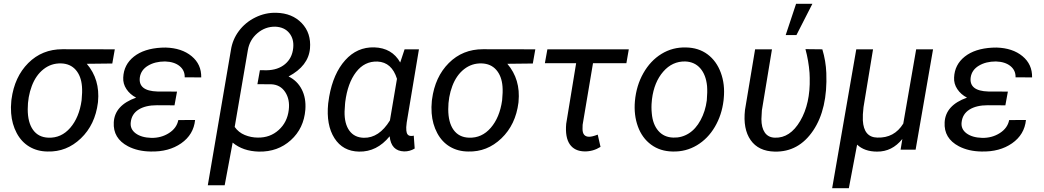

<svg xmlns="http://www.w3.org/2000/svg" viewBox="-20 -788 5497 1011"><path d="M571.3 -453.6 437 -452.1Q507.3 -369.6 496.1 -252.4L495.6 -247.6Q481 -131.3 405.8 -59.3Q330.6 12.7 230.5 9.8Q176.8 9.3 134.8 -15.6Q92.8 -40.5 67.9 -87.4Q43 -134.3 38.6 -191.9Q36.1 -224.1 39.6 -256.8L40.5 -264.6Q56.2 -383.3 128.9 -456.1Q201.7 -528.8 308.6 -528.8L584.5 -528.3ZM126 -212.9Q126 -143.1 154.1 -104Q182.1 -64.9 234.9 -63Q302.7 -60.5 349.9 -115Q397 -169.4 409.7 -259.8Q414.1 -303.7 411.6 -333Q407.2 -387.7 378.7 -420.2Q350.1 -452.6 301.8 -454.1Q250 -455.6 209.5 -423.8Q168.9 -392.1 147.5 -335.2Q126 -278.3 126 -212.9Z M806.6 -233.9Q746.1 -233.9 709.7 -210.9Q673.3 -188 668.5 -144.5Q664.1 -108.4 694.3 -85.9Q724.6 -63.5 776.4 -62Q828.6 -61 869.6 -87.2Q910.6 -113.3 918.9 -155.8L1007.3 -156.2Q999.5 -79.1 934.1 -33.4Q868.7 12.2 772.9 9.8Q705.1 8.8 654.3 -17.6Q574.2 -59.6 579.1 -144Q584 -233.9 696.8 -273.9Q664.6 -290.5 645.8 -318.8Q627 -347.2 628.9 -379.9Q631.8 -447.8 685.1 -490Q738.3 -532.2 830.1 -537.1L852.1 -537.6Q937 -535.2 989 -492.2Q1041 -449.2 1039.6 -380.4L952.6 -380.9Q953.6 -417.5 925.5 -440.2Q897.5 -462.9 849.1 -464.4Q796.4 -464.4 759.3 -442.1Q722.2 -419.9 716.3 -380.4Q707 -309.1 808.6 -306.2L912.1 -305.7L898.9 -233.4Z M1434.6 -720.7Q1518.6 -718.8 1568.8 -666.3Q1619.1 -613.8 1612.3 -532.7Q1604 -440.9 1499.5 -385.3Q1545.4 -362.8 1568.8 -317.4Q1592.3 -272 1587.9 -210.9Q1580.1 -111.8 1511.2 -49.8Q1442.4 12.2 1343.3 10.3Q1259.3 8.3 1205.1 -37.1L1163.1 187.5H1074.2L1195.8 -523.9Q1204.1 -579.6 1238 -625Q1272 -670.4 1324.7 -696.3Q1377.4 -722.2 1434.6 -720.7ZM1383.8 -418Q1443.4 -418.9 1481 -450.4Q1518.6 -481.9 1523.9 -535.2Q1528.8 -582.5 1503.2 -614Q1477.5 -645.5 1429.7 -647.5Q1377 -648.4 1335.7 -613.5Q1294.4 -578.6 1285.2 -524.4L1215.8 -119.6Q1235.8 -90.8 1269 -77.1Q1302.2 -63.5 1337.9 -63.5Q1401.9 -62.5 1447.3 -103.3Q1492.7 -144 1500.5 -209Q1507.3 -264.2 1481.9 -303Q1456.5 -341.8 1409.2 -344.2L1335.4 -344.7L1348.6 -418.5Z M2186 -528.3 2121.6 -143.1Q2117.7 -114.7 2119.6 -100.6Q2122.1 -73.2 2142.6 -72.3H2150.9L2158.7 -73.7L2163.6 -5.9Q2137.7 9.8 2107.9 9.3Q2039.6 7.3 2031.7 -70.3Q1964.4 12.2 1870.6 10.3Q1785.2 8.8 1741 -60.5Q1696.8 -129.9 1708 -242.7L1713.4 -279.3Q1734.9 -400.9 1797.6 -470.9Q1860.4 -541 1950.7 -538.6Q2044.4 -535.6 2087.4 -459L2110.4 -528.3ZM1796.9 -240.7 1794.4 -201.2Q1793 -136.7 1819.6 -100.1Q1846.2 -63.5 1896 -62.5Q1976.1 -61 2033.2 -153.8L2070.3 -373Q2043 -460.4 1967.8 -463.9Q1899.4 -466.3 1855 -408.4Q1810.5 -350.6 1797.9 -251Z M2785.6 -453.6 2651.4 -452.1Q2721.7 -369.6 2710.4 -252.4L2710 -247.6Q2695.3 -131.3 2620.1 -59.3Q2544.9 12.7 2444.8 9.8Q2391.1 9.3 2349.1 -15.6Q2307.1 -40.5 2282.2 -87.4Q2257.3 -134.3 2252.9 -191.9Q2250.5 -224.1 2253.9 -256.8L2254.9 -264.6Q2270.5 -383.3 2343.3 -456.1Q2416 -528.8 2522.9 -528.8L2798.8 -528.3ZM2340.3 -212.9Q2340.3 -143.1 2368.4 -104Q2396.5 -64.9 2449.2 -63Q2517.1 -60.5 2564.2 -115Q2611.3 -169.4 2624 -259.8Q2628.4 -303.7 2626 -333Q2621.6 -387.7 2593 -420.2Q2564.5 -452.6 2516.1 -454.1Q2464.4 -455.6 2423.8 -423.8Q2383.3 -392.1 2361.8 -335.2Q2340.3 -278.3 2340.3 -212.9Z M3278.3 -455.1H3102.5L3047.9 -130.9L3047.4 -108.9Q3047.4 -67.9 3082.5 -67.9Q3098.6 -67.9 3127.4 -79.1L3142.1 -14.6Q3103.5 9.8 3058.1 9.3Q3005.4 8.3 2980.2 -28.3Q2955.1 -64.9 2961.4 -136.2L3013.7 -455.1H2849.1L2862.3 -528.3H3291Z M3316.9 0ZM3591.8 -538.1Q3658.2 -537.1 3705.6 -502Q3752.9 -466.8 3775.6 -405Q3798.3 -343.3 3791 -270L3790 -259.3Q3780.8 -182.1 3744.1 -119.9Q3707.5 -57.6 3649.4 -22.9Q3591.3 11.7 3522 9.8Q3456.1 8.8 3408.4 -26.4Q3360.8 -61.5 3338.9 -122.1Q3316.9 -182.6 3323.2 -255.4Q3330.6 -337.4 3367.7 -402.8Q3404.8 -468.3 3463.1 -504.2Q3521.5 -540 3591.8 -538.1ZM3412.1 -254.9Q3408.7 -224.1 3412.1 -190.9Q3417 -133.3 3446.5 -99.1Q3476.1 -64.9 3525.4 -63.5Q3569.3 -62 3606.4 -85.2Q3643.6 -108.4 3668.9 -155.3Q3694.3 -202.1 3701.7 -259.3Q3705.6 -304.2 3703.1 -335Q3697.3 -394 3667.5 -428.2Q3637.7 -462.4 3588.4 -464.4Q3520 -465.8 3472.2 -410.6Q3424.3 -355.5 3413.1 -266.1Z M3891.6 0ZM4044.9 -528.3 3991.7 -206.5 3989.3 -161.1Q3989.3 -115.7 4007.3 -89.8Q4025.4 -64 4060.1 -63Q4140.1 -60.1 4193.6 -151.1Q4247.1 -242.2 4243.7 -377.9L4242.7 -404.3Q4237.8 -468.3 4221.2 -529.3L4310.1 -528.3Q4328.6 -467.3 4331.1 -403.8Q4338.4 -213.9 4261.7 -100.3Q4185.1 13.2 4059.1 10.3Q3973.6 8.3 3932.6 -50.3Q3891.6 -108.9 3902.8 -209L3956.1 -528.3ZM4171.9 -768.1H4257.8L4173.8 -603.5H4117.2Z M4375 0ZM4577.1 -528.3 4526.9 -223.6Q4522 -182.6 4523.4 -154.3Q4528.3 -64.9 4599.6 -63.5Q4689 -60.5 4736.3 -137.2L4804.2 -528.3H4893.1L4801.3 0H4722.2L4731.4 -56.2Q4677.2 11.2 4598.1 10.3Q4532.2 10.3 4493.2 -26.4L4449.7 203.1H4361.8L4488.8 -528.3Z M5181.6 -233.9Q5121.1 -233.9 5084.7 -210.9Q5048.3 -188 5043.5 -144.5Q5039.1 -108.4 5069.3 -85.9Q5099.6 -63.5 5151.4 -62Q5203.6 -61 5244.6 -87.2Q5285.6 -113.3 5293.9 -155.8L5382.3 -156.2Q5374.5 -79.1 5309.1 -33.4Q5243.7 12.2 5147.9 9.8Q5080.1 8.8 5029.3 -17.6Q4949.2 -59.6 4954.1 -144Q4959 -233.9 5071.8 -273.9Q5039.6 -290.5 5020.8 -318.8Q5002 -347.2 5003.9 -379.9Q5006.8 -447.8 5060.1 -490Q5113.3 -532.2 5205.1 -537.1L5227.1 -537.6Q5312 -535.2 5364 -492.2Q5416 -449.2 5414.6 -380.4L5327.6 -380.9Q5328.6 -417.5 5300.5 -440.2Q5272.5 -462.9 5224.1 -464.4Q5171.4 -464.4 5134.3 -442.1Q5097.2 -419.9 5091.3 -380.4Q5082 -309.1 5183.6 -306.2L5287.1 -305.7L5273.9 -233.4Z"/></svg>

Font: Roboto
Style: Italic
Weight: 400
Italic angle: -12°
Designer: Google
Version: Version 2.134; 2016; ttfautohint (v1.6)